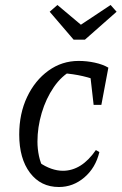

<svg xmlns="http://www.w3.org/2000/svg" viewBox="-20 -740 487 769"><path d="M216 9Q143 9 100 -48Q57 -105 57 -201Q57 -285 88.5 -351.5Q120 -418 174 -457Q228 -496 295 -496Q328 -496 360 -489Q392 -482 414 -469L386 -411Q316 -441 230 -447L271 -460Q227 -437 195.5 -391Q164 -345 147 -287.5Q130 -230 130 -173Q130 -144 136 -115.5Q142 -87 155 -63L138 -89Q161 -73 185 -64.5Q209 -56 232 -56Q269 -56 302 -76.5Q335 -97 364 -139L378 -131Q363 -68 318 -29.5Q273 9 216 9ZM355 -320 338 -469H414L386 -320ZM275 -581 179 -693 210 -720 304 -641 423 -720 447 -693 320 -581Z"/></svg>

Font: Piazzolla Thin
Style: Italic
Weight: 400
Italic angle: -11.3°
Version: Version 2.005